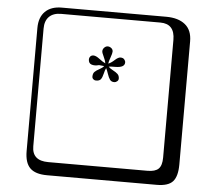

<svg xmlns="http://www.w3.org/2000/svg" viewBox="-62 -822 1223 1102"><g transform="rotate(5 550.0 -271.0)"><path d="M521 -440.9Q492.2 -443.8 491.2 -443.8Q466.3 -437 448.2 -443.1Q430.2 -449.2 430.2 -472.2Q430.2 -481 436.5 -488.5Q442.9 -496.1 455.1 -496.1Q469.2 -496.1 490.7 -479.5Q512.2 -462.9 525.9 -457Q523.9 -473.1 513.4 -494.6Q502.9 -516.1 502.9 -524.9Q502.9 -537.1 512 -546.1Q521 -555.2 532 -555.2Q543 -555.2 552.5 -547.6Q562 -540 562 -527.8Q562 -518.1 553 -492.9Q543.9 -467.8 543 -457Q559.1 -462.9 578.1 -480.5Q597.2 -498 609.9 -498Q625 -498 632.1 -489.5Q639.2 -481 639.2 -472.2Q639.2 -442.4 586.9 -441.9Q560.1 -441.9 546.9 -439.9Q555.7 -430.2 573.2 -421.1Q590.8 -412.1 600.8 -402.6Q610.8 -393.1 610.8 -376Q610.8 -367.2 603 -360.6Q595.2 -354 586.9 -354Q569.8 -354 561.5 -365.5Q553.2 -377 546.1 -398.4Q539.1 -419.9 533.2 -430.2Q527.3 -418.9 522.2 -397Q517.1 -375 509 -364.5Q501 -354 481 -354Q472.2 -354 465.6 -360.1Q459 -366.2 459 -375Q459 -393.1 468.5 -402.6Q478 -412.1 495.1 -420.9Q512.2 -429.7 521 -440.9ZM249 -717.8Q204.1 -717.8 179.9 -693.8Q155.8 -669.9 155.8 -625V53.2Q155.8 136.2 249 136.2H820.8Q865.7 136.2 884.8 117.2Q903.8 98.1 903.8 53.2V-625Q903.8 -717.8 820.8 -717.8ZM1000 84Q1000 152.8 973.4 182.4Q946.8 211.9 880.9 211.9H249Q181.2 211.9 150.6 181.4Q120.1 150.9 120.1 84V-625Q120.1 -687 154.1 -720.5Q188 -753.9 249 -753.9H851.1Q920.9 -753.9 960.4 -721.9Q1000 -689.9 1000 -625Z"/></g></svg>

Font: Linux Biolinum Keyboard
Style: Regular
Weight: 700
Designer: Philipp H. Poll
Foundry: Philipp H. Poll
Version: Version 0.6.1 ; ttfautohint (v0.9)